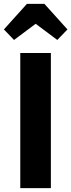

<svg xmlns="http://www.w3.org/2000/svg" viewBox="-58 -965 366 985"><path d="M203 -693V0H46V-693ZM14 -760 -38 -814 80 -945H170L288 -814L236 -760L125 -843Z"/></svg>

Font: Fira Sans Extra Condensed
Style: Bold
Weight: 700
Width: 1
Designer: Carrois Corporate & Edenspiekermann AG
Foundry: Carrois Corporate GbR & Edenspiekermann AG
Version: Version 4.203